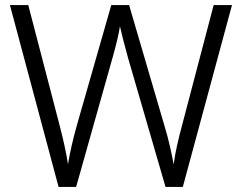

<svg xmlns="http://www.w3.org/2000/svg" viewBox="-20 -734 950 754"><path d="M891 -714H819L695 -242C679 -183 668 -134 662 -88C654 -132 643 -184 625 -243L487 -714H417L283 -246C267 -190 255 -137 247 -89C240 -135 229 -184 214 -242L91 -714H19L210 0H279L423 -511C437 -560 448 -608 451 -631C456 -607 469 -557 483 -506L630 0H698Z"/></svg>

Font: Noto Kufi Arabic Light
Style: Regular
Weight: 300
Designer: Monotype Design Team, David Williams, Khaled Hosny
Foundry: Google LLC
Version: Version 2.109